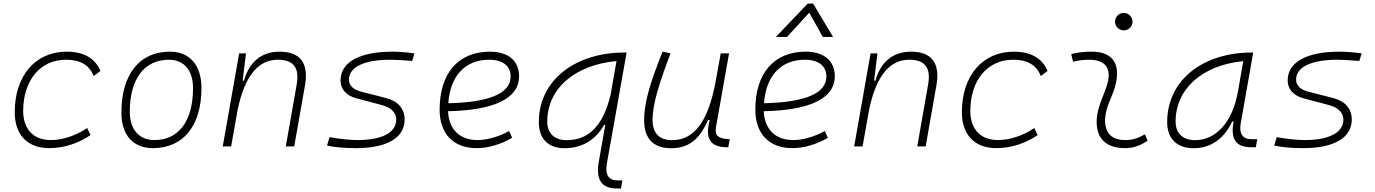

<svg xmlns="http://www.w3.org/2000/svg" viewBox="-20 -815 7657 1069"><path d="M263.2 -35.2C167 -35.2 109.9 -94.7 108.9 -195.8C109.4 -368.7 204.1 -482.4 347.7 -482.4C423.3 -482.4 475.6 -456.5 501.5 -391.6L539.1 -419.9C509.8 -490.7 445.8 -527.3 351.6 -527.3C176.8 -527.3 62 -393.6 62 -189.9C62 -64.5 133.3 9.8 253.9 9.8C337.9 9.8 420.9 -19 483.9 -63L465.3 -102.1C405.3 -61.5 331.5 -35.2 263.2 -35.2Z M831.1 9.8C1001 9.8 1101.6 -114.7 1101.6 -325.2C1101.6 -452.6 1036.1 -527.3 925.8 -527.3C756.3 -527.3 655.8 -400.9 655.8 -187.5C655.8 -63.5 721.2 9.8 831.1 9.8ZM840.8 -35.2C753.9 -35.2 702.6 -94.2 702.6 -193.8C702.6 -375 783.7 -482.4 919.9 -482.4C1005.4 -482.4 1054.7 -423.3 1054.7 -323.7C1054.7 -142.1 975.1 -35.2 840.8 -35.2Z M1220.2 0H1267.1L1302.2 -198.7C1344.7 -409.7 1428.7 -482.4 1526.9 -482.4C1616.2 -482.4 1647.9 -436 1631.8 -344.2L1571.3 0H1618.2L1678.2 -340.3C1699.7 -462.9 1652.3 -527.3 1536.6 -527.3C1434.6 -527.3 1367.2 -468.8 1338.4 -365.7H1331.1L1349.6 -517.6H1311.5Z M1963.4 9.8C2134.8 9.8 2232.9 -48.3 2232.9 -149.4C2232.9 -209.5 2195.3 -252.4 2129.9 -269L1988.8 -305.2C1947.3 -315.9 1922.9 -339.4 1922.9 -371.1C1922.9 -441.9 2006.8 -482.4 2153.8 -482.4C2180.2 -482.4 2224.6 -480 2274.9 -475.6L2287.6 -517.6C2245.6 -523.9 2200.7 -527.3 2164.6 -527.3C1981 -527.3 1876 -468.8 1876 -366.7C1876 -318.4 1908.2 -282.7 1963.9 -267.6L2107.9 -229.5C2157.2 -216.3 2186 -187.5 2186 -149.4C2186 -77.1 2107.9 -35.2 1971.2 -35.2C1930.2 -35.2 1873.5 -41 1814.9 -51.3L1800.8 -4.9C1836.9 4.4 1896 9.8 1963.4 9.8Z M2638.7 -35.2C2539.1 -35.2 2479 -94.7 2474.6 -195.8C2723.6 -200.7 2870.1 -263.2 2870.1 -390.6C2870.1 -476.6 2809.6 -527.3 2707.5 -527.3C2531.7 -527.3 2427.7 -407.2 2427.7 -204.6C2427.7 -69.8 2504.4 9.8 2634.3 9.8C2697.8 9.8 2770.5 -11.7 2831.5 -47.9L2814.5 -85.4C2756.8 -53.7 2692.4 -35.2 2638.7 -35.2ZM2476.1 -240.2C2486.8 -393.1 2570.3 -482.4 2703.6 -482.4C2779.8 -482.4 2823.2 -447.3 2823.2 -389.2C2823.2 -293 2700.2 -245.1 2476.1 -240.2Z M3123.5 10.3C3219.2 10.3 3297.4 -36.1 3343.3 -119.6H3350.1L3314 85C3296.4 185.1 3329.1 234.4 3413.6 234.4H3437.5L3445.3 189.5H3418C3398.4 189.5 3383.3 184.6 3373 174.8C3356.9 159.7 3352.5 132.3 3359.4 92.8L3468.8 -522.5H3455.6C3185.1 -522.5 2980 -370.1 2980 -135.3C2980 -43 3031.7 10.3 3123.5 10.3ZM3412.6 -475.1 3379.4 -286.6C3338.9 -119.6 3261.7 -34.7 3135.7 -34.7C3066.9 -34.7 3026.9 -72.3 3026.9 -137.7C3026.9 -320.8 3179.2 -453.6 3412.6 -475.1Z M3717.3 10.3C3831.1 10.3 3883.8 -59.6 3922.4 -147H3931.6C3907.2 -54.7 3923.8 4.9 4029.3 4.9H4034.7L4043 -40L4034.2 -40.5C3977.1 -43.9 3958.5 -62 3966.3 -106.9L4039.1 -517.6H3992.7L3963.9 -358.4C3922.4 -134.8 3842.8 -34.7 3722.2 -34.7C3650.9 -34.7 3613.3 -73.2 3613.3 -147.5C3613.3 -234.4 3647.9 -345.2 3713.4 -518.1L3668.9 -527.3C3606.4 -368.7 3566.4 -254.4 3566.4 -145C3566.4 -43 3618.2 10.3 3717.3 10.3Z M4396.5 -35.2C4296.9 -35.2 4236.8 -94.7 4232.4 -195.8C4481.4 -200.7 4627.9 -263.2 4627.9 -390.6C4627.9 -476.6 4567.4 -527.3 4465.3 -527.3C4289.6 -527.3 4185.5 -407.2 4185.5 -204.6C4185.5 -69.8 4262.2 9.8 4392.1 9.8C4455.6 9.8 4528.3 -11.7 4589.4 -47.9L4572.3 -85.4C4514.6 -53.7 4450.2 -35.2 4396.5 -35.2ZM4233.9 -240.2C4244.6 -393.1 4328.1 -482.4 4461.4 -482.4C4537.6 -482.4 4581.1 -447.3 4581.1 -389.2C4581.1 -293 4458 -245.1 4233.9 -240.2ZM4507.3 -794.9H4477.1L4299.8 -609.4H4361.8L4485.8 -744.6L4561 -609.4H4618.2Z M4735.8 0H4782.7L4817.9 -198.7C4860.4 -409.7 4944.3 -482.4 5042.5 -482.4C5131.8 -482.4 5163.6 -436 5147.5 -344.2L5086.9 0H5133.8L5193.8 -340.3C5215.3 -462.9 5168 -527.3 5052.2 -527.3C4950.2 -527.3 4882.8 -468.8 4854 -365.7H4846.7L4865.2 -517.6H4827.1Z M5536.6 -35.2C5440.4 -35.2 5383.3 -94.7 5382.3 -195.8C5382.8 -368.7 5477.5 -482.4 5621.1 -482.4C5696.8 -482.4 5749 -456.5 5774.9 -391.6L5812.5 -419.9C5783.2 -490.7 5719.2 -527.3 5625 -527.3C5450.2 -527.3 5335.4 -393.6 5335.4 -189.9C5335.4 -64.5 5406.7 9.8 5527.3 9.8C5611.3 9.8 5694.3 -19 5757.3 -63L5738.8 -102.1C5678.7 -61.5 5605 -35.2 5536.6 -35.2Z M6354.5 -66.9C6311.5 -43.9 6285.6 -35.2 6244.6 -35.2C6167 -35.2 6127.9 -77.1 6133.3 -157.7C6137.7 -225.6 6174.8 -275.4 6191.4 -345.2C6220.7 -463.4 6169.9 -527.3 6059.6 -527.3C6021 -527.3 5982.4 -524.4 5944.3 -513.7L5954.6 -471.2C5984.4 -479 6014.2 -482.4 6043.9 -482.4C6130.4 -482.4 6168.5 -438.5 6147 -355C6131.8 -293.5 6090.8 -226.1 6086.4 -153.3C6079.6 -46.4 6135.3 9.8 6245.1 9.8C6296.4 9.8 6334 -8.3 6369.6 -31.2ZM6236.8 -646C6263.7 -646 6285.6 -667.5 6285.6 -694.3C6285.6 -721.2 6263.7 -743.2 6236.8 -743.2C6210 -743.2 6188 -721.2 6188 -694.3C6188 -667.5 6210 -646 6236.8 -646Z M6627 10.3C6720.2 10.3 6796.4 -43 6840.8 -138.7H6848.1C6830.6 -39.6 6858.9 4.9 6949.2 4.9H6972.2L6980 -40H6945.8C6899.4 -40 6877.9 -71.8 6887.7 -126L6957.5 -522.5H6948.7C6678.7 -522.5 6478.5 -370.1 6478.5 -135.3C6478.5 -43 6532.2 10.3 6627 10.3ZM6634.3 -34.7C6565.9 -34.7 6525.4 -72.3 6525.4 -137.7C6525.4 -319.3 6672.4 -452.1 6902.3 -474.6L6872.6 -306.2C6842.3 -132.8 6749 -34.7 6634.3 -34.7Z M7236.8 9.8C7408.2 9.8 7506.3 -48.3 7506.3 -149.4C7506.3 -209.5 7468.8 -252.4 7403.3 -269L7262.2 -305.2C7220.7 -315.9 7196.3 -339.4 7196.3 -371.1C7196.3 -441.9 7280.3 -482.4 7427.2 -482.4C7453.6 -482.4 7498 -480 7548.3 -475.6L7561 -517.6C7519 -523.9 7474.1 -527.3 7438 -527.3C7254.4 -527.3 7149.4 -468.8 7149.4 -366.7C7149.4 -318.4 7181.6 -282.7 7237.3 -267.6L7381.3 -229.5C7430.7 -216.3 7459.5 -187.5 7459.5 -149.4C7459.5 -77.1 7381.3 -35.2 7244.6 -35.2C7203.6 -35.2 7147 -41 7088.4 -51.3L7074.2 -4.9C7110.4 4.4 7169.4 9.8 7236.8 9.8Z"/></svg>

Font: Cascadia Code PL ExtraLight
Style: Italic
Weight: 200
Italic angle: -10°
Monospace: yes
Designer: Aaron Bell
Foundry: Saja Typeworks
Version: Version 2404.023